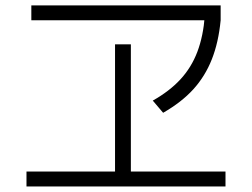

<svg xmlns="http://www.w3.org/2000/svg" viewBox="-20 -734 920 701"><path d="M76.7 -53.3V-107.8H400V-572.2H457.8V-107.8H803.3V-53.3ZM94.4 -660V-714.4H785.6V-660ZM537.8 -366.7Q598.9 -401.1 638.9 -444.4Q678.9 -487.8 700.6 -545Q722.2 -602.2 727.8 -676.7L785.6 -660Q777.8 -578.9 753.3 -517.2Q728.9 -455.6 686.1 -408.3Q643.3 -361.1 575.6 -322.2Z"/></svg>

Font: Paperlogy 3 Light
Style: Regular
Weight: 300
Designer: redesigned by Lee Juim, glyphs from Gmarket Sans & Montserrat
Foundry: PT&
Version: Version 1.001